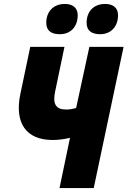

<svg xmlns="http://www.w3.org/2000/svg" viewBox="-20 -951 645 971"><path d="M487 -778C540 -778 577 -816 577 -874C577 -914 549 -931 512 -931C451 -931 418 -890 418 -836C418 -795 444 -778 487 -778ZM283 -778C337 -778 373 -816 373 -874C373 -914 345 -931 308 -931C248 -931 214 -890 214 -836C214 -795 240 -778 283 -778ZM281 0H454L605 -714H432L365 -405C349 -400 331 -397 315 -397C263 -397 245 -424 259 -489L306 -714H133L83 -476C52 -328 113 -243 246 -243C275 -243 305 -247 334 -254Z"/></svg>

Font: Noto Sans Condensed Black
Style: Italic
Weight: 900
Width: 3
Italic angle: -12°
Designer: Monotype Design Team
Foundry: Monotype Imaging Inc.
Version: Version 2.013